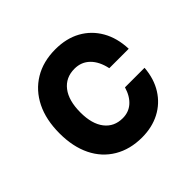

<svg xmlns="http://www.w3.org/2000/svg" viewBox="-157 -814 1013 1013"><g transform="rotate(-45 350.0 -307.5)"><path d="M367 19Q278 19 211.5 -20.5Q145 -60 109.5 -132.5Q74 -205 74 -304Q74 -406 110.5 -479.5Q147 -553 214 -593.5Q281 -634 372 -634Q454 -634 514.5 -600.5Q575 -567 610 -506Q645 -445 648 -362H503Q490 -423 456 -456.5Q422 -490 371 -490Q305 -490 267.5 -441.5Q230 -393 230 -304Q230 -219 266.5 -172Q303 -125 367 -125Q412 -125 443.5 -153Q475 -181 490 -232H636Q630 -155 594.5 -98.5Q559 -42 500.5 -11.5Q442 19 367 19Z"/></g></svg>

Font: Martian Mono
Style: Bold
Weight: 700
Designer: Roman Shamin
Foundry: Evil Martians
Version: Version 1.000